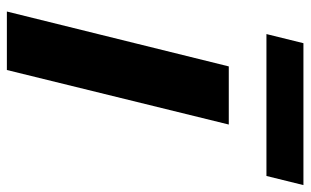

<svg xmlns="http://www.w3.org/2000/svg" viewBox="-188 -694 882 545"><g transform="rotate(90 252.5 -421.0)"><path d="M333 -629.9 178.2 0H12.2L168 -629.9ZM504.9 -841.8 479 -736.8H76.2L102.1 -841.8Z"/></g></svg>

Font: Sinkin Sans 700 Bold Italic
Style: Bold Italic
Weight: 700
Italic angle: -112°
Designer: Keith Bates
Foundry: K-Type
Version: Sinkin Sans (version 1.0)  by Keith Bates   •   © 2014   www